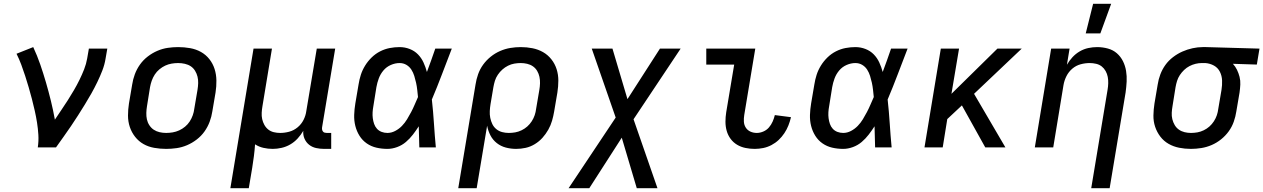

<svg xmlns="http://www.w3.org/2000/svg" viewBox="-20 -776 6652 1011"><path d="M179 0Q184 -33 182 -66Q180 -99 175 -130.5Q170 -162 163 -193Q156 -224 148 -255Q140 -286 131 -316.5Q122 -347 112.5 -376.5Q103 -406 92 -435.5Q81 -465 67 -493L155 -528Q176 -483 192 -436.5Q208 -390 222 -342Q236 -294 248 -245Q260 -196 269 -146Q286 -172 303.5 -197.5Q321 -223 337.5 -249Q354 -275 369.5 -301.5Q385 -328 398.5 -355.5Q412 -383 423 -411Q434 -439 439 -468L448 -520H545L536 -468Q531 -436 519 -405Q507 -374 492.5 -344Q478 -314 461.5 -284.5Q445 -255 427 -226Q409 -197 391 -168.5Q373 -140 353.5 -111.5Q334 -83 314.5 -55.5Q295 -28 275 0Z M855 8Q823 8 792 2.5Q761 -3 735.5 -17.5Q710 -32 691.5 -55.5Q673 -79 663.5 -107.5Q654 -136 654 -167.5Q654 -199 659 -231L676 -331Q680 -358 690 -385Q700 -412 717 -436Q734 -460 758 -478.5Q782 -497 809 -508.5Q836 -520 863.5 -524Q891 -528 918 -528Q950 -528 981 -522.5Q1012 -517 1038 -502.5Q1064 -488 1082.5 -464.5Q1101 -441 1110 -412.5Q1119 -384 1119.5 -352.5Q1120 -321 1115 -289L1098 -189Q1094 -162 1084 -135Q1074 -108 1057 -84Q1040 -60 1016 -41.5Q992 -23 965 -11.5Q938 0 910 4Q882 8 855 8ZM855 -76Q872 -76 889.5 -79Q907 -82 923.5 -89.5Q940 -97 954.5 -109Q969 -121 979 -136.5Q989 -152 995 -169Q1001 -186 1003 -203L1020 -303Q1023 -321 1023.5 -338.5Q1024 -356 1020 -372.5Q1016 -389 1007 -403.5Q998 -418 984.5 -427Q971 -436 953.5 -440Q936 -444 918 -444Q901 -444 883.5 -441Q866 -438 850 -430.5Q834 -423 819.5 -411Q805 -399 795 -383.5Q785 -368 779 -351Q773 -334 770 -317L754 -217Q751 -199 750.5 -181.5Q750 -164 753.5 -147.5Q757 -131 766.5 -116.5Q776 -102 789.5 -93Q803 -84 820 -80Q837 -76 855 -76Z M1193 215 1315 -520H1412L1362 -217Q1359 -200 1358 -182.5Q1357 -165 1360.5 -149Q1364 -133 1372 -118.5Q1380 -104 1392.5 -94Q1405 -84 1421.5 -80Q1438 -76 1455 -76Q1479 -76 1503 -82.5Q1527 -89 1547 -105.5Q1567 -122 1578.5 -145Q1590 -168 1593 -192L1648 -520H1745L1676 -106Q1675 -100 1676 -94Q1677 -88 1680.5 -83.5Q1684 -79 1689.5 -77.5Q1695 -76 1701 -76H1724V8H1687Q1665 8 1644.5 3.5Q1624 -1 1608 -13.5Q1592 -26 1583.5 -45.5Q1575 -65 1577 -87Q1564 -65 1547 -46.5Q1530 -28 1508.5 -15.5Q1487 -3 1463 2.5Q1439 8 1416 8Q1391 8 1367 2.5Q1343 -3 1323 -16Q1321 15 1317 46Q1313 77 1308 108L1290 215Z M2020 8Q1990 8 1962 1.5Q1934 -5 1911 -21Q1888 -37 1873 -61Q1858 -85 1851 -113Q1844 -141 1845 -171Q1846 -201 1851 -231L1868 -331Q1872 -357 1880 -382Q1888 -407 1902.5 -430.5Q1917 -454 1937 -473.5Q1957 -493 1981.5 -505.5Q2006 -518 2032 -523Q2058 -528 2084 -528Q2112 -528 2137.5 -518Q2163 -508 2181 -489.5Q2199 -471 2210 -447Q2221 -423 2228 -397Q2240 -428 2250.5 -458.5Q2261 -489 2272 -520H2359Q2333 -453 2307.5 -385.5Q2282 -318 2254 -252Q2261 -189 2265 -126Q2269 -63 2275 0H2188Q2187 -28 2186.5 -56Q2186 -84 2185 -111Q2171 -89 2154.5 -67.5Q2138 -46 2117.5 -28.5Q2097 -11 2071 -1.5Q2045 8 2020 8ZM2020 -76Q2041 -76 2061 -86.5Q2081 -97 2096.5 -113Q2112 -129 2123.5 -148Q2135 -167 2145 -186Q2155 -205 2163.5 -225Q2172 -245 2181 -265Q2179 -284 2177 -303Q2175 -322 2171 -340Q2167 -358 2161.5 -376Q2156 -394 2146 -409.5Q2136 -425 2120 -434.5Q2104 -444 2084 -444Q2061 -444 2038 -434Q2015 -424 1999 -405Q1983 -386 1974.5 -363Q1966 -340 1962 -317L1946 -217Q1943 -201 1942 -185Q1941 -169 1943 -153.5Q1945 -138 1950 -123.5Q1955 -109 1965 -98Q1975 -87 1989.5 -81.5Q2004 -76 2020 -76Z M2490 215H2393L2484 -331Q2488 -358 2497.5 -385Q2507 -412 2524 -435.5Q2541 -459 2564 -477.5Q2587 -496 2613.5 -507.5Q2640 -519 2667.5 -523.5Q2695 -528 2722 -528Q2754 -528 2784 -522Q2814 -516 2839.5 -501.5Q2865 -487 2883.5 -463.5Q2902 -440 2911 -411.5Q2920 -383 2920 -352Q2920 -321 2915 -289L2898 -189Q2894 -165 2887 -140.5Q2880 -116 2867 -93Q2854 -70 2836.5 -50.5Q2819 -31 2796 -17Q2773 -3 2748 2.5Q2723 8 2698 8Q2670 8 2643.5 1Q2617 -6 2596 -22.5Q2575 -39 2562.5 -63Q2550 -87 2545 -114ZM2659 -76Q2676 -76 2693 -79Q2710 -82 2726.5 -90Q2743 -98 2756.5 -110Q2770 -122 2780 -137.5Q2790 -153 2795.5 -169.5Q2801 -186 2803 -203L2820 -303Q2823 -320 2823.5 -337.5Q2824 -355 2820.5 -371.5Q2817 -388 2808.5 -402.5Q2800 -417 2786.5 -426.5Q2773 -436 2756 -440Q2739 -444 2722 -444Q2705 -444 2688 -441Q2671 -438 2655 -430Q2639 -422 2625.5 -410Q2612 -398 2601.5 -382.5Q2591 -367 2586 -350.5Q2581 -334 2578 -317L2563 -228Q2560 -210 2559 -191.5Q2558 -173 2561.5 -155.5Q2565 -138 2572.5 -122.5Q2580 -107 2593.5 -96Q2607 -85 2624 -80.5Q2641 -76 2659 -76Z M3442 215H3333L3254 -51L3083 215H2974L3222 -157L3096 -520H3205L3284 -254L3455 -520H3564L3316 -148Z M3954 8Q3929 8 3905 3Q3881 -2 3861 -14Q3841 -26 3827 -45Q3813 -64 3806.5 -87Q3800 -110 3800 -135Q3800 -160 3804 -185L3846 -436H3699V-520H3957L3899 -171Q3896 -153 3897 -135.5Q3898 -118 3907 -104Q3916 -90 3931.5 -83Q3947 -76 3965 -76Q3982 -76 3999.5 -83.5Q4017 -91 4029 -105Q4041 -119 4048.5 -136Q4056 -153 4060 -170L4145 -159Q4140 -137 4131.5 -115.5Q4123 -94 4110 -74.5Q4097 -55 4080 -39Q4063 -23 4042 -12Q4021 -1 3998.5 3.5Q3976 8 3954 8Z M4420 8Q4390 8 4362 1.5Q4334 -5 4311 -21Q4288 -37 4273 -61Q4258 -85 4251 -113Q4244 -141 4245 -171Q4246 -201 4251 -231L4268 -331Q4272 -357 4280 -382Q4288 -407 4302.5 -430.5Q4317 -454 4337 -473.5Q4357 -493 4381.5 -505.5Q4406 -518 4432 -523Q4458 -528 4484 -528Q4512 -528 4537.5 -518Q4563 -508 4581 -489.5Q4599 -471 4610 -447Q4621 -423 4628 -397Q4640 -428 4650.5 -458.5Q4661 -489 4672 -520H4759Q4733 -453 4707.5 -385.5Q4682 -318 4654 -252Q4661 -189 4665 -126Q4669 -63 4675 0H4588Q4587 -28 4586.5 -56Q4586 -84 4585 -111Q4571 -89 4554.5 -67.5Q4538 -46 4517.5 -28.5Q4497 -11 4471 -1.5Q4445 8 4420 8ZM4420 -76Q4441 -76 4461 -86.5Q4481 -97 4496.5 -113Q4512 -129 4523.5 -148Q4535 -167 4545 -186Q4555 -205 4563.5 -225Q4572 -245 4581 -265Q4579 -284 4577 -303Q4575 -322 4571 -340Q4567 -358 4561.5 -376Q4556 -394 4546 -409.5Q4536 -425 4520 -434.5Q4504 -444 4484 -444Q4461 -444 4438 -434Q4415 -424 4399 -405Q4383 -386 4374.5 -363Q4366 -340 4362 -317L4346 -217Q4343 -201 4342 -185Q4341 -169 4343 -153.5Q4345 -138 4350 -123.5Q4355 -109 4365 -98Q4375 -87 4389.5 -81.5Q4404 -76 4420 -76Z M5168 0 5045 -221 4968 -149 4944 0H4848L4934 -520H5030L4990 -282L5232 -520H5360L5109 -282L5274 0Z M5726 215 5812 -303Q5815 -320 5815.5 -337.5Q5816 -355 5813 -371Q5810 -387 5802 -401.5Q5794 -416 5781.5 -426Q5769 -436 5752 -440Q5735 -444 5718 -444Q5694 -444 5670 -437.5Q5646 -431 5626.5 -414.5Q5607 -398 5595.5 -375Q5584 -352 5580 -328L5526 0H5429L5515 -520H5612L5598 -435Q5610 -456 5627 -474.5Q5644 -493 5665.5 -505.5Q5687 -518 5710.5 -523Q5734 -528 5757 -528Q5786 -528 5813.5 -520.5Q5841 -513 5861 -495.5Q5881 -478 5893 -454Q5905 -430 5909.5 -402.5Q5914 -375 5912.5 -346.5Q5911 -318 5907 -289L5823 215ZM5697 -600 5736 -756H5831L5774 -600Z M6251 8Q6219 8 6189 2Q6159 -4 6133.5 -18.5Q6108 -33 6090 -56.5Q6072 -80 6062.5 -108.5Q6053 -137 6053.5 -168Q6054 -199 6059 -231L6076 -331Q6080 -358 6090 -384.5Q6100 -411 6116.5 -434Q6133 -457 6156.5 -475Q6180 -493 6206 -504.5Q6232 -516 6259.5 -522Q6287 -528 6313 -528H6331L6612 -520L6598 -436L6472 -440Q6485 -426 6493.5 -408.5Q6502 -391 6507 -371.5Q6512 -352 6511 -331Q6510 -310 6507 -289L6490 -189Q6486 -162 6476.5 -135Q6467 -108 6450 -84.5Q6433 -61 6410 -42.5Q6387 -24 6360.5 -12.5Q6334 -1 6306 3.5Q6278 8 6251 8ZM6251 -76Q6268 -76 6285 -79Q6302 -82 6318.5 -90Q6335 -98 6348.5 -110Q6362 -122 6372 -137.5Q6382 -153 6387.5 -169.5Q6393 -186 6395 -203L6412 -303Q6416 -328 6415 -352.5Q6414 -377 6403.5 -398Q6393 -419 6372.5 -430.5Q6352 -442 6327 -444H6308Q6292 -444 6275.5 -440Q6259 -436 6243.5 -428Q6228 -420 6215 -407.5Q6202 -395 6192.5 -380.5Q6183 -366 6178 -350Q6173 -334 6170 -317L6154 -217Q6151 -200 6150 -182.5Q6149 -165 6153 -148.5Q6157 -132 6165.5 -117.5Q6174 -103 6187.5 -93.5Q6201 -84 6217.5 -80Q6234 -76 6251 -76Z"/></svg>

Font: Iosevka Medium Extended
Style: Italic
Weight: 500
Width: 7
Italic angle: -9°
Monospace: yes
Designer: Belleve Invis
Foundry: Belleve Invis
Version: Version 32.5.0; ttfautohint (v1.8.4)